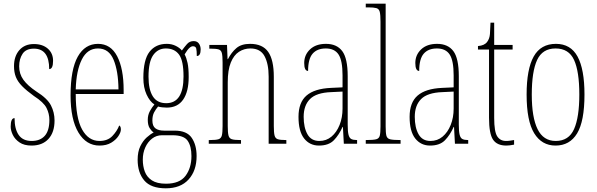

<svg xmlns="http://www.w3.org/2000/svg" viewBox="-20 -780 3240 1042"><path d="M151 10Q111 10 86 -7Q61 -24 49.5 -48Q38 -72 38 -93Q38 -139 59 -139Q59 -80 81.5 -47.5Q104 -15 152 -15Q198 -15 223 -43Q248 -71 248 -129Q248 -163 232.5 -194Q217 -225 164 -259Q124 -288 100 -312.5Q76 -337 66 -362.5Q56 -388 56 -421Q56 -475 85 -508Q114 -541 164 -541Q211 -541 239.5 -516Q268 -491 268 -450Q268 -405 247 -405Q247 -516 164 -516Q121 -516 102.5 -488Q84 -460 84 -420Q84 -379 107 -347Q130 -315 178 -283Q237 -246 256.5 -208Q276 -170 276 -126Q276 -62 243 -26Q210 10 151 10Z M520 10Q448 10 405.5 -61Q363 -132 363 -262Q363 -403 402 -472.5Q441 -542 512 -542Q581 -542 616 -474.5Q651 -407 651 -291V-270H391Q391 -140 425.5 -77.5Q460 -15 520 -15Q564 -15 589.5 -41.5Q615 -68 627 -99Q631 -97 633.5 -92Q636 -87 636 -77Q636 -62 622.5 -41.5Q609 -21 583.5 -5.5Q558 10 520 10ZM623 -295Q622 -394 596.5 -455.5Q571 -517 512 -517Q454 -517 424 -457Q394 -397 391 -295Z M880 242Q799 242 763 199.5Q727 157 727 87Q727 43 741.5 13.5Q756 -16 776 -34Q796 -52 814 -61Q802 -69 792 -85Q782 -101 782 -130Q782 -156 793.5 -177Q805 -198 818 -213Q793 -229 775.5 -267Q758 -305 758 -357Q758 -456 791.5 -499Q825 -542 885 -542Q912 -542 934 -531Q956 -520 967 -506Q981 -525 995 -541Q1009 -557 1031 -557Q1050 -557 1059.5 -543.5Q1069 -530 1069 -512Q1069 -476 1048 -476Q1048 -504 1045 -516.5Q1042 -529 1027 -529Q1018 -529 1007.5 -519.5Q997 -510 982 -485Q992 -466 998 -438Q1004 -410 1004 -362Q1004 -283 974 -239.5Q944 -196 885 -196Q875 -196 860.5 -197.5Q846 -199 838 -202Q826 -188 816.5 -170.5Q807 -153 807 -126Q807 -96 823.5 -83.5Q840 -71 871 -71H928Q994 -71 1020.5 -32Q1047 7 1047 67Q1047 146 1003.5 194Q960 242 880 242ZM882 -220Q976 -220 976 -365Q976 -451 951.5 -484Q927 -517 880 -517Q837 -517 811.5 -481Q786 -445 786 -364Q786 -294 809.5 -257Q833 -220 882 -220ZM881 217Q955 217 987 174Q1019 131 1019 67Q1019 14 998.5 -16Q978 -46 916 -46H859Q829 -46 805.5 -28Q782 -10 768.5 20Q755 50 755 86Q755 122 766 151.5Q777 181 804.5 199Q832 217 881 217Z M1113 0V-20H1121Q1152 -20 1166 -24.5Q1180 -29 1184 -45Q1188 -61 1188 -96V-441Q1188 -476 1184 -492Q1180 -508 1166 -512Q1152 -516 1121 -516H1116V-536H1212L1215 -459H1217Q1236 -496 1263 -519Q1290 -542 1337 -542Q1405 -542 1435.5 -498.5Q1466 -455 1466 -363V-96Q1466 -61 1470 -45Q1474 -29 1487.5 -24.5Q1501 -20 1530 -20H1534V0H1438V-364Q1438 -434 1415.5 -475.5Q1393 -517 1339 -517Q1305 -517 1277 -499Q1249 -481 1232.5 -440.5Q1216 -400 1216 -333V-96Q1216 -61 1220 -45Q1224 -29 1238 -24.5Q1252 -20 1282 -20H1288V0Z M1711 10Q1661 10 1630.5 -28.5Q1600 -67 1600 -146Q1600 -224 1643.5 -261.5Q1687 -299 1776 -303L1839 -306V-371Q1839 -451 1817.5 -484Q1796 -517 1748 -517Q1701 -517 1676.5 -488.5Q1652 -460 1652 -395Q1631 -395 1631 -438Q1631 -482 1662.5 -512Q1694 -542 1749 -542Q1808 -542 1837.5 -502.5Q1867 -463 1867 -366V-103Q1867 -66 1871.5 -48.5Q1876 -31 1886.5 -25.5Q1897 -20 1916 -20H1918V0H1846L1841 -91H1839Q1820 -48 1792 -19Q1764 10 1711 10ZM1713 -15Q1751 -15 1779 -38.5Q1807 -62 1823 -102Q1839 -142 1839 -191V-283L1777 -280Q1697 -277 1662.5 -242.5Q1628 -208 1628 -146Q1628 -88 1648.5 -51.5Q1669 -15 1713 -15Z M1965 0V-20H1968Q2005 -20 2021 -24Q2037 -28 2041 -43.5Q2045 -59 2045 -94V-662Q2045 -699 2041 -715.5Q2037 -732 2022.5 -736Q2008 -740 1978 -740H1965V-760H2073V-94Q2073 -59 2077 -43.5Q2081 -28 2097.5 -24Q2114 -20 2150 -20H2154V0Z M2314 10Q2264 10 2233.5 -28.5Q2203 -67 2203 -146Q2203 -224 2246.5 -261.5Q2290 -299 2379 -303L2442 -306V-371Q2442 -451 2420.5 -484Q2399 -517 2351 -517Q2304 -517 2279.5 -488.5Q2255 -460 2255 -395Q2234 -395 2234 -438Q2234 -482 2265.5 -512Q2297 -542 2352 -542Q2411 -542 2440.5 -502.5Q2470 -463 2470 -366V-103Q2470 -66 2474.5 -48.5Q2479 -31 2489.5 -25.5Q2500 -20 2519 -20H2521V0H2449L2444 -91H2442Q2423 -48 2395 -19Q2367 10 2314 10ZM2316 -15Q2354 -15 2382 -38.5Q2410 -62 2426 -102Q2442 -142 2442 -191V-283L2380 -280Q2300 -277 2265.5 -242.5Q2231 -208 2231 -146Q2231 -88 2251.5 -51.5Q2272 -15 2316 -15Z M2728 10Q2677 10 2655.5 -22.5Q2634 -55 2634 -141V-511H2574V-530Q2610 -533 2624 -553Q2637 -570 2639 -596Q2641 -622 2642 -657H2662V-536H2762V-511H2662V-140Q2662 -65 2678.5 -40Q2695 -15 2726 -15Q2738 -15 2747.5 -16.5Q2757 -18 2770 -20V5Q2745 10 2728 10Z M2995 10Q2920 10 2879 -57Q2838 -124 2838 -267Q2838 -405 2876.5 -473.5Q2915 -542 2997 -542Q3077 -542 3114.5 -473Q3152 -404 3152 -267Q3152 -122 3112 -56Q3072 10 2995 10ZM2996 -15Q3067 -15 3095.5 -79.5Q3124 -144 3124 -267Q3124 -392 3095.5 -454.5Q3067 -517 2995 -517Q2924 -517 2895 -454.5Q2866 -392 2866 -267Q2866 -143 2897.5 -79Q2929 -15 2996 -15Z"/></svg>

Font: Noto Serif Georgian ExtraCondensed Thin
Style: Regular
Weight: 100
Width: 2
Designer: Monotype Design Team, Akaki Razmadze
Foundry: Google LLC
Version: Version 2.003; ttfautohint (v1.8.4.7-5d5b)